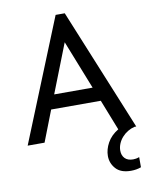

<svg xmlns="http://www.w3.org/2000/svg" viewBox="-101 -781 856 1097"><g transform="rotate(-10 327.0 -232.0)"><path d="M569 244Q510 244 481.5 212Q453 180 453 138Q453 100 474 62Q495 24 538 -2L468 -180H180L110 0H12L299 -708H352L642 0H632Q611 5 592 16.5Q573 28 558.5 44.5Q544 61 536 80.5Q528 100 528 120Q528 148 544.5 165Q561 182 592 182Q600 182 609 180.5Q618 179 628 175V234Q601 244 569 244ZM212 -262H435L323 -545Z"/></g></svg>

Font: Tilda Sans Medium
Style: Regular
Weight: 500
Designer: ParaType Ltd
Foundry: ParaType Ltd
Version: Version 1.009